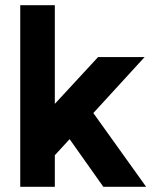

<svg xmlns="http://www.w3.org/2000/svg" viewBox="-20 -720 593 740"><path d="M58 0H191.3V-121.7L248.3 -183.7L378.3 0H543.3L339.7 -284.3L537.3 -500H358L191.3 -319.7V-700H58Z"/></svg>

Font: Unageo Variable
Style: Regular
Weight: 300
Designer: Richard Sepsi
Foundry: Richard Sepsi
Version: Version 2.200